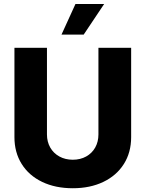

<svg xmlns="http://www.w3.org/2000/svg" viewBox="-20 -951 743 980"><path d="M649.4 -707V-251Q649.4 -172.9 612.1 -113.8Q574.7 -54.7 507.3 -22.5Q439.9 9.8 351.6 9.8Q262.7 9.8 195.3 -22.5Q127.9 -54.7 90.8 -113.8Q53.7 -172.9 53.7 -251V-707H219.7V-264.6Q219.7 -227.5 236.3 -198.2Q252.9 -168.9 283 -152.3Q313 -135.7 351.6 -135.7Q390.1 -135.7 419.9 -152.3Q449.7 -168.9 466.1 -198.2Q482.4 -227.5 482.4 -264.6V-707ZM365.2 -930.7H511.7L407.2 -774.4H293.9Z"/></svg>

Font: Pretendard Std ExtraBold
Style: Regular
Weight: 800
Designer: Base glyphs from Inter by Rasmus Andersson; Hangeul glyphs from Noto Sans CJK(Source Han Sans) by Jang Soo-young and Kan
Foundry: Kil Hyung-jin
Version: Version 1.309